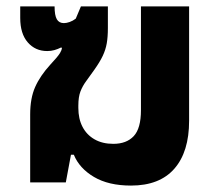

<svg xmlns="http://www.w3.org/2000/svg" viewBox="-20 -568 679 598"><path d="M388 10Q318 10 272.5 -17Q227 -44 210 -86H201L185 0H74V-212Q74 -262 89.5 -297Q105 -332 137 -367Q147 -378 154.5 -386.5Q162 -395 167 -403Q172 -411 173 -419L170 -420Q160 -415 149.5 -412Q139 -409 127 -409Q90 -409 66.5 -436Q43 -463 43 -512V-548H150Q150 -520 157 -508Q164 -496 179 -496Q187 -496 197 -499.5Q207 -503 216 -510L232 -548H316V-481Q316 -453 312.5 -433Q309 -413 300 -394Q291 -375 274 -351Q260 -331 248.5 -315.5Q237 -300 230.5 -283Q224 -266 224 -239V-232Q224 -198 237 -173Q250 -148 274.5 -134Q299 -120 333 -120Q374 -120 396.5 -144Q419 -168 419 -225V-548H569V-192Q569 -95 523 -42.5Q477 10 388 10Z"/></svg>

Font: Noto Sans Thai
Style: Bold
Weight: 700
Designer: Monotype Design Team
Foundry: Monotype Imaging Inc.
Version: Version 2.001